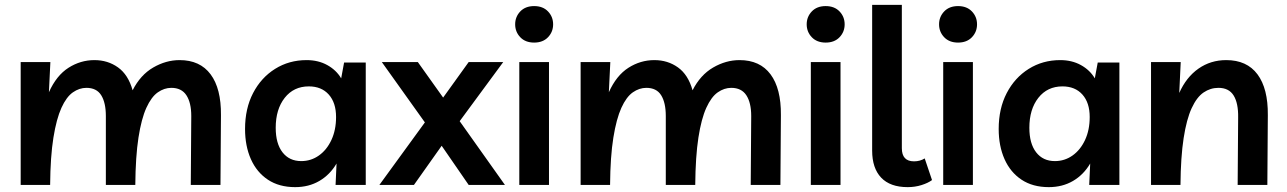

<svg xmlns="http://www.w3.org/2000/svg" viewBox="-20 -760 5288 789"><path d="M65 0V-505H187L181 -381Q212 -450 261.5 -481.5Q311 -513 368 -513Q423 -513 465 -483Q507 -453 525 -389Q557 -452 609.5 -482.5Q662 -513 718 -513Q802 -513 845.5 -454.5Q889 -396 888 -287L886 0H764L766 -283Q766 -338 746 -368.5Q726 -399 684 -399Q655 -399 628.5 -380.5Q602 -362 581.5 -317Q561 -272 549 -194.5Q537 -117 536 0H415V-283Q415 -338 396 -368.5Q377 -399 335 -399Q306 -399 279.5 -380.5Q253 -362 232.5 -317Q212 -272 199.5 -194.5Q187 -117 186 0Z M1483 -503V0H1359L1363 -88Q1336 -42 1292.5 -16.5Q1249 9 1193 9Q1127 9 1081 -21.5Q1035 -52 1011 -106Q987 -160 987 -230Q987 -314 1020 -377.5Q1053 -441 1110.5 -477Q1168 -513 1240 -513Q1288 -513 1325 -492.5Q1362 -472 1382 -438L1394 -503ZM1249 -405Q1187 -405 1150 -358Q1113 -311 1113 -235Q1113 -170 1141 -134Q1169 -98 1218 -98Q1258 -98 1290.5 -121Q1323 -144 1342 -185Q1361 -226 1361 -279Q1361 -338 1331 -371.5Q1301 -405 1249 -405Z M1681 0H1539L1726 -257L1549 -505H1697L1801 -359L1906 -505H2048L1869 -262L2055 0H1906L1795 -161Z M2236 -505V0H2114V-505ZM2175 -585Q2139 -585 2118 -607Q2097 -629 2097 -660Q2097 -691 2118 -713Q2139 -735 2175 -735Q2211 -735 2232 -713Q2253 -691 2253 -660Q2253 -629 2232 -607Q2211 -585 2175 -585Z M2366 0V-505H2488L2482 -381Q2513 -450 2562.5 -481.5Q2612 -513 2669 -513Q2724 -513 2766 -483Q2808 -453 2826 -389Q2858 -452 2910.5 -482.5Q2963 -513 3019 -513Q3103 -513 3146.5 -454.5Q3190 -396 3189 -287L3187 0H3065L3067 -283Q3067 -338 3047 -368.5Q3027 -399 2985 -399Q2956 -399 2929.5 -380.5Q2903 -362 2882.5 -317Q2862 -272 2850 -194.5Q2838 -117 2837 0H2716V-283Q2716 -338 2697 -368.5Q2678 -399 2636 -399Q2607 -399 2580.5 -380.5Q2554 -362 2533.5 -317Q2513 -272 2500.5 -194.5Q2488 -117 2487 0Z M3434 -505V0H3312V-505ZM3373 -585Q3337 -585 3316 -607Q3295 -629 3295 -660Q3295 -691 3316 -713Q3337 -735 3373 -735Q3409 -735 3430 -713Q3451 -691 3451 -660Q3451 -629 3430 -607Q3409 -585 3373 -585Z M3710 9Q3638 9 3601 -30Q3564 -69 3564 -141V-740H3686V-151Q3686 -97 3736 -97Q3761 -97 3780 -109L3810 -20Q3794 -8 3767 0.5Q3740 9 3710 9Z M3978 -505V0H3856V-505ZM3917 -585Q3881 -585 3860 -607Q3839 -629 3839 -660Q3839 -691 3860 -713Q3881 -735 3917 -735Q3953 -735 3974 -713Q3995 -691 3995 -660Q3995 -629 3974 -607Q3953 -585 3917 -585Z M4580 -503V0H4456L4460 -88Q4433 -42 4389.5 -16.5Q4346 9 4290 9Q4224 9 4178 -21.5Q4132 -52 4108 -106Q4084 -160 4084 -230Q4084 -314 4117 -377.5Q4150 -441 4207.5 -477Q4265 -513 4337 -513Q4385 -513 4422 -492.5Q4459 -472 4479 -438L4491 -503ZM4346 -405Q4284 -405 4247 -358Q4210 -311 4210 -235Q4210 -170 4238 -134Q4266 -98 4315 -98Q4355 -98 4387.5 -121Q4420 -144 4439 -185Q4458 -226 4458 -279Q4458 -338 4428 -371.5Q4398 -405 4346 -405Z M4710 0V-505H4832L4826 -378Q4855 -443 4905 -478Q4955 -513 5019 -513Q5104 -513 5147.5 -454.5Q5191 -396 5190 -287L5188 0H5066L5068 -277Q5069 -336 5049.5 -367.5Q5030 -399 4987 -399Q4954 -399 4926 -380Q4898 -361 4877 -315.5Q4856 -270 4844 -192.5Q4832 -115 4831 0Z"/></svg>

Font: Livvic SemiBold
Style: Regular
Weight: 600
Designer: Jacques Le Bailly, Baron von Fonthausen
Version: Version 1.001; ttfautohint (v1.8.2)